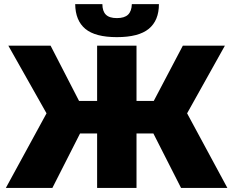

<svg xmlns="http://www.w3.org/2000/svg" viewBox="-20 -925 1149 945"><path d="M871.1 0 734.9 -268.1H651.9V0H458V-268.1H374L237.8 0H8.8L209 -367.2L21 -700.2H229L369.1 -428.2H458V-700.2H651.9V-428.2H736.8L879.9 -700.2H1086.9L900.9 -367.2L1099.1 0ZM555.2 -742.2Q448.7 -742.2 399.9 -783Q351.1 -823.7 350.1 -904.8H483.9Q483.9 -870.1 501 -853Q518.1 -835.9 555.2 -835.9Q592.8 -835.9 610.4 -853Q627.9 -870.1 628.9 -904.8H762.2Q762.2 -824.2 712.4 -783.2Q662.6 -742.2 555.2 -742.2Z"/></svg>

Font: Montserrat ExtraBold
Style: Regular
Weight: 800
Designer: Julieta Ulanovsky
Foundry: Julieta Ulanovsky
Version: Version 9.000